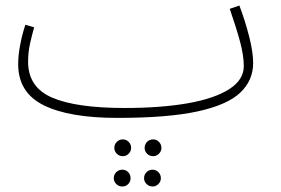

<svg xmlns="http://www.w3.org/2000/svg" viewBox="-20 -407 1019 697"><path d="M406 21Q231 21 138.5 -25Q46 -71 46 -174Q46 -207 53.5 -245.5Q61 -284 72 -317L104 -308Q96 -280 89 -248.5Q82 -217 82 -183Q82 -90 169.5 -52.5Q257 -15 432 -15Q564 -15 661 -32Q758 -49 811.5 -83Q865 -117 865 -167Q865 -205 851.5 -255.5Q838 -306 814 -375L849 -387Q870 -331 884.5 -274.5Q899 -218 899 -178Q899 -115 852 -70.5Q805 -26 697 -2.5Q589 21 406 21ZM536 160Q523 160 514 151Q505 142 505 130Q505 117 514 108Q523 99 536 99Q548 99 557 108Q566 117 566 130Q566 142 557 151Q548 160 536 160ZM426 160Q413 160 404 151Q395 142 395 130Q395 117 404 108Q413 99 426 99Q438 99 447 108Q456 117 456 130Q456 142 447 151Q438 160 426 160ZM534 270Q521 270 512 261Q503 252 503 240Q503 227 512 218Q521 209 534 209Q546 209 555 218Q564 227 564 240Q564 252 555 261Q546 270 534 270ZM424 270Q411 270 402 261Q393 252 393 240Q393 227 402 218Q411 209 424 209Q437 209 445.5 218Q454 227 454 240Q454 252 445.5 261Q437 270 424 270Z"/></svg>

Font: Noto Sans Arabic UI XLt
Style: Regular
Weight: 200
Designer: Monotype Design Team, Nadine Chahine and Nizar Qandah
Foundry: Monotype Imaging Inc.
Version: Version 2.010; ttfautohint (v1.8.4.7-5d5b)